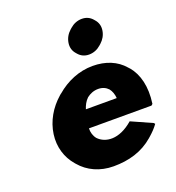

<svg xmlns="http://www.w3.org/2000/svg" viewBox="-145 -915 967 1053"><g transform="rotate(-20 338.0 -388.0)"><path d="M302 -324C308 -344 319 -366 336 -382C354 -396 376 -406 403 -406C427 -406 447 -397 461 -382C473 -367 480 -348 482 -324ZM505 -180C419 -105 341 -116 302 -157C288 -174 281 -197 282 -220H647L655 -227C669 -325 649 -401 605 -453H604L598 -460C556 -509 493 -535 417 -535C338 -535 263 -503 204 -452L202 -451L194 -444C138 -395 99 -329 89 -256C79 -184 100 -118 142 -69L148 -62C192 -10 259 22 339 22C428 22 507 0 573 -57L574 -58L582 -65C599 -80 617 -98 632 -119L626 -126ZM450 -798C424 -798 400 -788 381 -771L373 -764C354 -747 341 -725 337 -699C333 -673 340 -651 355 -634L361 -627C376 -610 396 -600 422 -600C448 -600 472 -610 491 -627L499 -634C518 -651 531 -673 535 -699C539 -725 532 -747 517 -764L511 -771C496 -788 476 -798 450 -798Z"/></g></svg>

Font: Hussar Woodtype
Style: BlkObl
Weight: 900
Foundry: Cannot Into Space Fonts
Version: Version 1.07